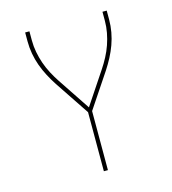

<svg xmlns="http://www.w3.org/2000/svg" viewBox="-109 -825 819 914"><g transform="rotate(-15 300.0 -367.5)"><path d="M290 0V-291L177 -460Q160 -486 145.5 -513.5Q131 -541 120.5 -570Q110 -599 104.5 -629.5Q99 -660 99 -691V-735H120V-691Q120 -661 125.5 -632Q131 -603 140.5 -575.5Q150 -548 164 -521.5Q178 -495 194 -471L300 -312L406 -471Q422 -495 436 -521.5Q450 -548 459.5 -575.5Q469 -603 474.5 -632Q480 -661 480 -691V-735H501V-691Q501 -660 495.5 -629.5Q490 -599 479.5 -570Q469 -541 454.5 -513.5Q440 -486 423 -460L310 -291V0Z"/></g></svg>

Font: Zed Sans Thin Extended
Style: Regular
Weight: 100
Width: 7
Designer: Belleve Invis
Foundry: Belleve Invis
Version: Version 1.0.0; ttfautohint (v1.8.4)